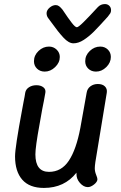

<svg xmlns="http://www.w3.org/2000/svg" viewBox="-20 -923 596 944"><path d="M446 -96Q446 -80 452.5 -64Q459 -48 459 -42Q459 -29 442.5 -16Q426 -3 412 -3Q391 -3 373 -23.5Q355 -44 356 -69V-74Q297 1 196 1Q125 1 89.5 -39.5Q54 -80 54 -154Q54 -198 89 -385Q92 -405 96.5 -425.5Q101 -446 104 -467Q107 -484 122.5 -494Q138 -504 159 -504Q180 -504 193 -494Q206 -484 203 -467Q196 -426 188 -388Q185 -369 174.5 -312Q164 -255 159 -218.5Q154 -182 154 -164Q154 -78 221 -78Q282 -78 318.5 -133Q355 -188 375 -294L406 -467Q409 -487 424.5 -498.5Q440 -510 461 -510Q484 -510 496 -498Q508 -486 505 -467L449 -127Q446 -106 446 -96ZM147 -622Q147 -651 169.5 -672.5Q192 -694 221 -694Q243 -694 258.5 -679Q274 -664 274 -643Q274 -615 251 -593Q228 -571 200 -571Q177 -571 162 -585.5Q147 -600 147 -622ZM399 -622Q399 -651 421.5 -672.5Q444 -694 473 -694Q495 -694 510 -679.5Q525 -665 525 -643Q525 -615 502.5 -593Q480 -571 452 -571Q429 -571 414 -585.5Q399 -600 399 -622ZM526 -873Q526 -864 522.5 -858Q519 -852 510 -841Q465 -791 441.5 -767.5Q418 -744 392 -727Q366 -710 341 -710Q318 -710 292 -738Q266 -766 234 -811Q225 -824 217 -834Q209 -844 209 -859Q210 -874 224.5 -886Q239 -898 254 -898Q263 -898 270.5 -892.5Q278 -887 287 -876Q317 -831 333.5 -810Q350 -789 358 -789Q365 -789 390 -813.5Q415 -838 461 -888Q475 -903 496 -903Q509 -903 517.5 -894.5Q526 -886 526 -873Z"/></svg>

Font: Mali Medium
Style: Italic
Weight: 500
Italic angle: -10°
Version: Version 1.000; ttfautohint (v1.6)